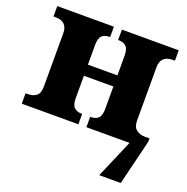

<svg xmlns="http://www.w3.org/2000/svg" viewBox="-132 -659 963 991"><g transform="rotate(20 349.5 -163.0)"><path d="M697 -39 636 210H518L608 0H371V-57H374Q401 -57 415.5 -71Q430 -85 430 -122V-245H268V-122Q268 -85 283 -71Q298 -57 324 -57H327V0H16V-57H27Q57 -57 75 -71Q93 -85 93 -122V-415Q93 -479 27 -479H16V-536H327V-479H323Q297 -479 282.5 -465Q268 -451 268 -414V-306H430V-415Q430 -451 415 -465Q400 -479 374 -479H371V-536H683V-479H672Q605 -479 605 -414V-122Q605 -87 624 -72Q643 -57 672 -57H697Z"/></g></svg>

Font: Noto Serif ExtraBold
Style: Regular
Weight: 800
Designer: Monotype Design Team
Foundry: Monotype Imaging Inc.
Version: Version 1.001